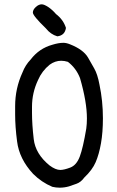

<svg xmlns="http://www.w3.org/2000/svg" viewBox="-20 -853 540 888"><path d="M245 -685Q214 -694 192 -722Q132 -780 132 -795Q132 -808 145.5 -820.5Q159 -833 173 -833Q184 -833 203 -820.5Q222 -808 239 -788Q273 -762 285 -724Q280 -689 245 -685ZM256 15Q239 15 222 11Q172 -10 133 -49Q69 -118 59 -199Q50 -267 50 -324V-362Q50 -444 84 -518Q97 -552 122 -578Q161 -629 222 -646Q251 -655 273 -655Q287 -655 304 -648Q365 -624 387 -587Q401 -562 416 -536Q431 -510 440 -462Q456 -386 456 -306Q456 -241 447 -190Q438 -139 422.5 -103Q407 -67 370 -32Q354 -10 333.5 -3Q313 4 299 9Q278 15 256 15ZM259 -67Q276 -67 305 -78Q334 -89 349 -129Q364 -169 379 -258Q382 -280 382 -305Q382 -382 350 -492Q332 -538 294 -567Q278 -572 263 -572Q235 -572 210 -554Q174 -525 156 -483Q128 -424 128 -359V-331Q128 -278 136 -209.5Q144 -141 209 -88Q237 -67 259 -67Z"/></svg>

Font: Xiaolai SC
Style: Regular
Weight: 400
Designer: Nozomi Seto 瀬戸のぞみ
Version: Version 3.11;December 4, 2020;FontCreator 13.0.0.2613 64-bit